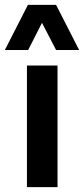

<svg xmlns="http://www.w3.org/2000/svg" viewBox="-41 -771 346 791"><path d="M70 0V-501H196V0ZM-21 -565 74 -751H190L285 -565H190L132 -677L75 -565Z"/></svg>

Font: Nunito Sans 7pt Condensed
Style: Bold
Weight: 700
Width: 3
Designer: Vernon Adams
Foundry: Vernon Adams
Version: Version 3.101;gftools[0.9.27]